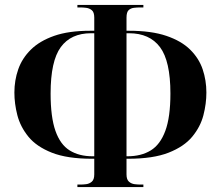

<svg xmlns="http://www.w3.org/2000/svg" viewBox="-20 -744 890 774"><path d="M292 10V0H305Q314 0 327 -1.5Q340 -3 350 -11.5Q360 -20 360 -41V-104H351Q251 -104 189 -128.5Q127 -153 94.5 -193Q62 -233 50 -279.5Q38 -326 38 -371Q38 -420 53.5 -464.5Q69 -509 104.5 -544Q140 -579 198.5 -599.5Q257 -620 344 -620H360V-673Q360 -695 350 -703Q340 -711 327 -712.5Q314 -714 305 -714H292V-724H558V-714H545Q533 -714 520 -712.5Q507 -711 498.5 -703Q490 -695 490 -673V-620H500Q590 -620 650.5 -599.5Q711 -579 746.5 -544Q782 -509 797 -464.5Q812 -420 812 -371Q812 -326 800 -279.5Q788 -233 755 -193Q722 -153 659.5 -128.5Q597 -104 496 -104H490V-41Q490 -20 500 -11.5Q510 -3 523 -1.5Q536 0 545 0H558V10ZM360 -114V-610H347Q266 -610 225 -554Q184 -498 184 -367Q184 -272 203.5 -216.5Q223 -161 261 -137.5Q299 -114 353 -114ZM490 -114H494Q549 -114 587.5 -137.5Q626 -161 646.5 -216.5Q667 -272 667 -367Q667 -498 625 -554Q583 -610 500 -610H490Z"/></svg>

Font: Noto Serif Display Condensed
Style: Bold
Weight: 700
Width: 3
Designer: Monotype Design Team
Foundry: Monotype Imaging Inc.
Version: Version 2.009